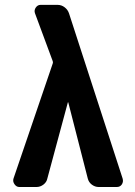

<svg xmlns="http://www.w3.org/2000/svg" viewBox="-20 -750 540 770"><path d="M256.8 -696.3 471.7 -34.2Q475.6 -21.5 468.8 -10.7Q461.9 0 448.2 0H376Q361.3 0 348.6 -9.3Q335.9 -18.6 332 -34.2L253.9 -338.9Q253.9 -339.8 252.9 -339.8Q252 -339.8 252 -338.9L169.9 -34.2Q167 -19.5 154.3 -9.8Q141.6 0 126 0H57.6Q45.9 0 38.1 -11.2Q30.3 -22.5 34.2 -34.2L191.4 -495.1Q193.4 -500 191.4 -504.9L120.1 -697.3Q116.2 -709 123.5 -719.7Q130.9 -730.5 142.6 -730.5H210.9Q226.6 -730.5 239.3 -720.7Q252 -710.9 256.8 -696.3Z"/></svg>

Font: Rounded-L Mgen+ 1m bold
Style: Bold
Weight: 700
Designer: [Source Han Sans]
Ryoko NISHIZUKA  (kana & ideographs); Paul D. Hunt (Latin, Greek & Cyrillic); Wenlong ZHANG  (bopomofo
Version: Version 1.059.20150602